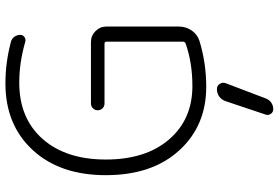

<svg xmlns="http://www.w3.org/2000/svg" viewBox="-182 -622 1043 719"><g transform="rotate(-90 339.5 -262.5)"><path d="M290 239.3Q279.3 239.3 272.9 230.5Q266.6 221.7 269.5 211.9L320.3 60.5Q325.2 45.9 337.4 37.1Q349.6 28.3 365.2 28.3Q377.9 28.3 384.8 38.6Q391.6 48.8 387.7 60.5L330.1 211.9Q325.2 224.6 314.5 231.9Q303.7 239.3 290 239.3ZM311.5 -443.4H542Q565.4 -443.4 582.5 -426.3Q599.6 -409.2 599.6 -385.7V-114.3Q599.6 -87.9 585 -66.4Q570.3 -44.9 545.9 -37.1Q462.9 -11.7 374 -11.7Q227.5 -11.7 135.3 -113.3Q43 -214.8 43 -387.7Q43 -559.6 137.2 -661.6Q231.4 -763.7 386.7 -763.7Q464.8 -763.7 542 -743.2Q553.7 -740.2 561 -730.5Q568.4 -720.7 568.4 -708Q568.4 -698.2 560.1 -692.4Q551.8 -686.5 542 -689.5Q464.8 -711.9 389.6 -711.9Q255.9 -711.9 178.7 -624.5Q101.6 -537.1 101.6 -387.7Q101.6 -238.3 176.8 -150.9Q252 -63.5 377 -63.5Q463.9 -63.5 536.1 -88.9Q543 -91.8 543 -99.6V-384.8Q543 -392.6 535.2 -392.6H311.5Q300.8 -392.6 293.5 -399.9Q286.1 -407.2 286.1 -418Q286.1 -428.7 293.5 -436Q300.8 -443.4 311.5 -443.4Z"/></g></svg>

Font: Gen Jyuu Gothic Light
Style: Regular
Weight: 200
Designer: [Source Han Sans]
Ryoko NISHIZUKA  (kana & ideographs); Paul D. Hunt (Latin, Greek & Cyrillic); Wenlong ZHANG  (bopomofo
Version: Version 1.002.20150607